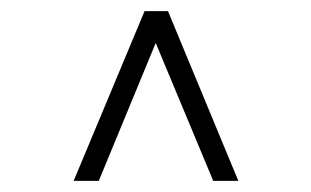

<svg xmlns="http://www.w3.org/2000/svg" viewBox="-20 -670 558 344"><path d="M259 -593 157 -346H112L239 -650H281L407 -346H362Z"/></svg>

Font: Libertinus Sans
Style: Regular
Weight: 400
Designer: Philipp H. Poll
Foundry: Khaled Hosny
Version: Version 6.1